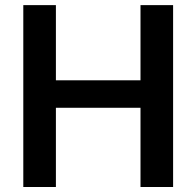

<svg xmlns="http://www.w3.org/2000/svg" viewBox="-20 -748 786 768"><path d="M73.2 0V-727.5H203.6V-426.8H542V-727.5H672.4V0H542V-316.9H203.6V0Z"/></svg>

Font: Inter-SemiBold
Style: Regular
Weight: 600
Designer: Rasmus Andersson
Foundry: rsms
Version: Version 4.000;git-a52131595